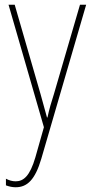

<svg xmlns="http://www.w3.org/2000/svg" viewBox="-20 -547 390 809"><path d="M16 -527 165 -11 129 116C106 195 79 217 46 217C32 217 18 213 5 206V234C19 239 31 242 46 242C95 242 128 210 154 122L343 -527H317L207 -150C196 -116 188 -89 180 -52H178C173 -71 169 -86 151 -150L42 -527Z"/></svg>

Font: Noto Sans Gujarati Condensed Thin
Style: Regular
Weight: 100
Width: 3
Designer: Jelle Bosma - Monotype Design Team, Universal Thirst
Foundry: Monotype Imaging Inc.
Version: Version 2.106